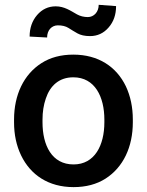

<svg xmlns="http://www.w3.org/2000/svg" viewBox="-20 -764 607 794"><path d="M38.1 -258.3C38.1 -207 47.9 -161.6 67.4 -121.1C106.4 -40.5 180.7 9.8 284.2 9.8C335.4 9.8 379.9 -2 416.5 -25.4C489.7 -72.3 529.3 -156.2 529.3 -258.3V-269.5C529.3 -320.8 519.5 -366.7 500.5 -407.2C461.4 -488.3 386.7 -538.1 283.2 -538.1C231.9 -538.1 188 -526.4 151.4 -502.9C78.1 -456.1 38.1 -371.6 38.1 -269.5ZM155.8 -269.5C155.8 -300.8 160.2 -329.6 169.4 -356.4C187 -409.2 224.1 -444.3 283.2 -444.3C373 -444.3 411.6 -362.8 411.6 -269.5V-258.3C411.6 -163.1 371.6 -84 284.2 -84C194.3 -84 155.8 -163.1 155.8 -258.3ZM388.2 -744.1C388.2 -714.4 368.2 -693.4 343.3 -693.4C326.7 -693.4 311.5 -697.3 298.3 -704.6C271.5 -719.7 246.1 -737.8 210.4 -737.8C179.7 -737.8 153.8 -725.6 133.3 -701.7C112.8 -677.7 102.5 -647.9 102.5 -612.8L174.8 -608.9C174.8 -639.6 194.3 -659.2 219.2 -659.2C236.8 -659.2 251.5 -655.8 263.2 -648.4C274.9 -641.1 287.1 -633.3 300.3 -626C313.5 -618.7 330.6 -614.7 352.1 -614.7C382.8 -614.7 408.7 -626.5 429.2 -650.4C449.7 -673.8 460 -703.1 460 -738.8Z"/></svg>

Font: Vazirmatn Medium
Style: Regular
Weight: 500
Designer: Saber Rastikerdar
Foundry: Saber Rastikerdar
Version: Version 33.003